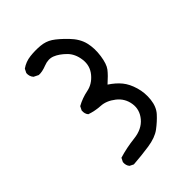

<svg xmlns="http://www.w3.org/2000/svg" viewBox="-209 -819 917 917"><g transform="rotate(-45 250.0 -360.5)"><path d="M146.5 -2 127 -11.7Q115.2 -25.4 117.2 -46.9L127 -66.4Q177.7 -82 234.9 -88.4Q292 -94.7 322.3 -130.9Q352.5 -167 345.7 -210.9Q338.9 -254.9 303.7 -282.2Q268.6 -309.6 231.9 -311.5Q195.3 -313.5 162.1 -325.2Q150.4 -338.9 152.3 -360.4L162.1 -379.9Q197.3 -399.4 236.8 -407.2Q276.4 -415 304.7 -449.2Q333 -483.4 327.1 -528.3Q321.3 -573.2 293.9 -600.1Q266.6 -627 239.7 -637.7Q212.9 -648.4 180.7 -635.7Q148.4 -623 127 -625L103.5 -636.7Q89.8 -652.3 91.8 -673.8L101.6 -693.4Q128.9 -712.9 163.1 -716.8Q197.3 -720.7 231 -717.8Q264.6 -714.8 290 -698.2Q315.4 -681.6 351.6 -644.5Q387.7 -607.4 397.5 -566.9Q407.2 -526.4 400.4 -479.5Q393.6 -432.6 377.4 -411.6Q361.3 -390.6 327.1 -360.4Q361.3 -337.9 382.3 -312Q403.3 -286.1 415 -246.1Q426.8 -206.1 421.9 -163.1Q417 -120.1 393.1 -93.8Q369.1 -67.4 338.4 -44.4Q307.6 -21.5 254.4 -13.7Q201.2 -5.9 146.5 -2Z"/></g></svg>

Font: NaikaiFont
Style: Regular-Lite
Weight: 400
Version: Version 1.67